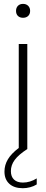

<svg xmlns="http://www.w3.org/2000/svg" viewBox="-20 -767 237 988"><path d="M62.5 -711Q62.5 -727 72.2 -737Q82 -747 98.5 -747Q115 -747 125 -737Q135 -727 135 -711Q135 -694.5 125 -685Q115 -675.5 98.5 -675.5Q82 -675.5 72.2 -685Q62.5 -694.5 62.5 -711ZM169 151V182Q154 191.5 135 196.5Q116 201.5 97.5 201.5Q53 201.5 28 178.8Q3 156 3 116Q3 82 20.8 52.5Q38.5 23 76.5 -5.5V-540.5H120.5V0Q75.5 29 55.8 55.8Q36 82.5 36 113.5Q36 142 52.2 157.2Q68.5 172.5 98 172.5Q134.5 172.5 169 151Z"/></svg>

Font: Encode Sans Semi Condensed ExLight
Style: Regular
Weight: 275
Width: 4
Designer: Multiple Designers
Foundry: Impallari Type
Version: Version 2.000